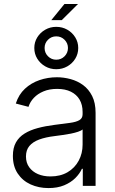

<svg xmlns="http://www.w3.org/2000/svg" viewBox="-20 -936 581 967"><path d="M224.1 11.2Q174.8 11.2 134 -7.3Q93.3 -25.9 69.1 -62.3Q44.9 -98.6 44.9 -150.9Q44.9 -191.4 60.3 -218.8Q75.7 -246.1 103.8 -263.4Q131.8 -280.8 170.2 -291Q208.5 -301.3 254.9 -307.1Q300.8 -313 332 -317.1Q363.3 -321.3 379.6 -330.8Q396 -340.3 396 -360.4V-372.1Q396 -408.2 380.9 -434.1Q365.7 -460 337.2 -474.1Q308.6 -488.3 267.6 -488.3Q228.5 -488.3 199 -475.8Q169.4 -463.4 150.4 -443.1Q131.3 -422.9 123.5 -397.9L59.6 -414.6Q74.2 -460 105.5 -489Q136.7 -518.1 178.7 -532.5Q220.7 -546.9 266.6 -546.9Q300.8 -546.9 335.4 -537.6Q370.1 -528.3 398.4 -507.6Q426.8 -486.8 444.1 -452.4Q461.4 -418 461.4 -367.7V0H397V-85.9H392.6Q381.3 -61 358.9 -38.8Q336.4 -16.6 303 -2.7Q269.5 11.2 224.1 11.2ZM233.9 -47.4Q284.2 -47.4 320.6 -68.8Q356.9 -90.3 376.5 -127Q396 -163.6 396 -207.5V-284.2Q389.2 -277.8 373.3 -272.5Q357.4 -267.1 336.7 -262.9Q315.9 -258.8 294.4 -255.9Q272.9 -252.9 254.4 -250.5Q209.5 -245.1 177.2 -233.2Q145 -221.2 127.9 -200.7Q110.8 -180.2 110.8 -147.9Q110.8 -116.2 127 -93.8Q143.1 -71.3 170.9 -59.3Q198.7 -47.4 233.9 -47.4ZM238.3 -834.5 304.7 -916H373L291 -834.5ZM263.2 -587.4Q232.9 -587.4 207.8 -601.8Q182.6 -616.2 167.7 -640.4Q152.8 -664.6 152.8 -694.3Q152.8 -723.6 167.7 -747.8Q182.6 -772 207.8 -786.4Q232.9 -800.8 263.2 -800.8Q293.9 -800.8 319.1 -786.4Q344.2 -772 359.1 -747.8Q374 -723.6 374 -694.3Q374 -664.6 359.1 -640.4Q344.2 -616.2 319.1 -601.8Q293.9 -587.4 263.2 -587.4ZM263.2 -635.3Q288.1 -635.3 305.2 -652.6Q322.3 -669.9 322.3 -694.3Q322.3 -718.3 305.2 -735.6Q288.1 -752.9 263.2 -752.9Q238.8 -752.9 221.7 -735.8Q204.6 -718.8 204.6 -694.3Q204.6 -669.9 221.7 -652.6Q238.8 -635.3 263.2 -635.3Z"/></svg>

Font: Inter 18pt Light
Style: Regular
Weight: 300
Designer: Rasmus Andersson
Foundry: rsms
Version: Version 4.001;git-66647c0bb